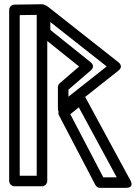

<svg xmlns="http://www.w3.org/2000/svg" viewBox="-20 -872 663 909"><path d="M353.2 -363.6 532.6 -32.5H469L312.8 -331.3ZM382.9 -413.7C370 -437.6 350.9 -425.8 345.3 -421.3L265.5 -357.5C257.6 -351.1 253.2 -337.5 259 -326.4L431.7 4.1C435.6 11.6 444.4 17.5 453.8 17.5H574.6C620.7 17.5 596.6 -19.4 596.6 -19.4ZM218.4 -730.3 218.3 -767.7 485.1 -557.4 304.1 -414.3V-447.5L410 -538.8C415.3 -543.4 430.7 -560.1 409.3 -577.2ZM168.4 -718.2C168.4 -710.8 171.9 -703.4 177.8 -698.7L354.6 -557L262.7 -477.9C257.6 -473.5 254.1 -466.3 254.1 -458.9V-362.6C254.1 -313.1 294.6 -343 294.6 -343L541 -537.9C564.3 -556.3 545.6 -573.4 540.9 -577.1L208.6 -839C169.7 -869.7 168.1 -819.3 168.1 -819.3ZM73.4 -800.4 153.8 -801.6V-40H73.4ZM48 -850.1C36.1 -849.9 23.4 -839.4 23.4 -825.1V-15C23.4 -4.3 33.2 10 48.4 10H178.8C189.5 10 203.8 0.1 203.8 -15V-826.9C203.8 -841.1 191.9 -852.1 178.5 -851.9Z"/></svg>

Font: Stormning Aesir
Style: Light
Weight: 400
Designer: Robert Jablonski, Mew Too
Foundry: Cannot Into Space Fonts
Version: Version 0.90